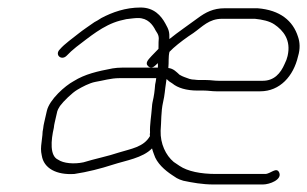

<svg xmlns="http://www.w3.org/2000/svg" viewBox="-20 -506 817 511"><path d="M421.6 -284C422.3 -287.3 422.8 -291 423.1 -295H424.1C427.8 -291 432.7 -287.3 438.6 -284C453 -271.9 476.6 -265 505.2 -265H522.2C534.2 -265 543.4 -263 555.7 -263H672.7C725 -263 761.1 -303.5 773.2 -356C779.5 -376.4 778 -394.3 773.2 -408C759.8 -450.7 725.4 -479.3 665.7 -484H577.7C547.7 -484 527 -473.1 506.7 -458C482.2 -439.7 454.6 -421.3 430.8 -402C431.4 -421.4 429 -427.3 420.3 -443C408.8 -464.4 389.7 -486 354.2 -486C313.9 -486 279.1 -473.5 249.7 -458C242.7 -453.3 236.5 -449.7 231.2 -447C220.4 -439.3 199.7 -425.5 189.3 -417C174.4 -404.9 151.6 -389.1 139.6 -375C124.2 -360.3 143.6 -343.3 157.7 -358C166.4 -367 171.4 -371.6 183 -381C217.6 -407 254.3 -439 299.1 -451L316 -455L332.5 -457C338 -457.7 343.1 -458 347.7 -458C372.9 -458 386.3 -440.8 394.1 -425C401.6 -413.8 403.8 -409.2 402 -394L401.8 -376C395.6 -369.3 389.5 -363 383.4 -357C376.1 -348.5 364.3 -338.6 374.6 -329.5C384 -321.1 392 -330.2 400 -338C400.2 -336 400.4 -333.7 400.4 -331C400.1 -329.7 400.1 -328 400.3 -326H304.3C296.3 -326 288.1 -325.3 279.8 -324C239.9 -316.4 206.4 -309 176 -290C153.1 -277.7 111.7 -241.2 104.7 -211L97.6 -180C96.3 -174.7 95.4 -169.3 94.9 -164C93.6 -158.7 93 -153 92.9 -147L90.8 -129C88.8 -113.6 88.2 -105.4 91.2 -92C96.5 -58 130.2 -39.9 177.9 -43C211.9 -48 248.5 -57.4 279.6 -67.5C315.7 -79.2 359.4 -85.3 384.6 -111C386.1 -105.7 387.8 -100.3 389.9 -95C397.1 -71.7 418.6 -52.9 438.2 -40L450.4 -32C455.1 -29.3 460.9 -27 467.8 -25C491.7 -20 518.6 -15 548.5 -15H679.5C698.1 -15 731 -28.1 723.2 -46.5C716.2 -63.1 699.8 -43 685.9 -43H554.9C514.2 -43 479.5 -49.9 457.9 -64.5L442.3 -75C421.2 -92.6 406.4 -123.7 407.5 -158C409.6 -181.8 408.2 -208.6 414 -234C418.7 -254.2 418.7 -265.6 421.6 -284ZM528.6 -293H511.6C507 -293 502.4 -293.3 497.9 -294C493.2 -294 488.7 -294.7 484.3 -296L470.5 -301C466.8 -302.3 462.6 -304.3 457.9 -307C449.7 -314.4 441.8 -323.6 428 -325C429.7 -340.9 427.6 -353.5 431 -368L441.3 -378C456.5 -391.5 477.1 -406.8 494.5 -418C518.9 -435.1 535.9 -456 571.3 -456H658.3C678.5 -453.9 697.2 -449.9 710.3 -441C733.8 -425 755.3 -399.6 745.4 -357C743.9 -350.3 741.3 -343.3 737.6 -336C726.6 -310.5 709.5 -291 679.2 -291H562.2C549.1 -291 541.6 -293 528.6 -293ZM385.8 -233C385.2 -230.3 384.7 -226 384.3 -220C382.8 -197.5 378.2 -173.6 379.3 -153C378.6 -149.7 378.5 -146.7 379.2 -144C362.6 -114.4 328.2 -110 296.1 -100C269.2 -90.7 231 -83 202.1 -74C177.1 -68.7 148.9 -71.1 134.7 -81C112.1 -91 115.5 -132.3 123.3 -166C123.7 -170.7 124.5 -175.3 125.6 -180L132.5 -210C133.1 -212.7 135.5 -217.3 139.7 -224C148.9 -236.6 172.3 -259.3 185.6 -267C198.6 -274.8 217.9 -285 233.5 -288C254.5 -291.4 274.6 -298 297.8 -298H395.8C395.1 -292 394.1 -286.3 392.9 -281C391.5 -263.6 390.4 -252.9 385.8 -233Z"/></svg>

Font: HoneyBee
Style: XLitIt
Weight: 200
Foundry: Cannot Into Space Fonts
Version: Version 0.89